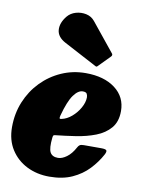

<svg xmlns="http://www.w3.org/2000/svg" viewBox="-97 -896 732 975"><g transform="rotate(10 269.5 -408.5)"><path d="M-4 -200Q-4 -270.5 21 -331.2Q46 -392 90.5 -437.8Q135 -483.5 193.2 -509.2Q251.5 -535 318 -535Q412.5 -535 469.8 -491.8Q527 -448.5 527 -375.5Q527 -321 498.8 -288Q470.5 -255 424.5 -237.2Q378.5 -219.5 324.5 -211.2Q270.5 -203 219 -197.5Q211.5 -197 209.8 -193.8Q208 -190.5 207 -182.5Q201 -127 212 -106.8Q223 -86.5 252.5 -86.5Q273.5 -86.5 297.2 -103.8Q321 -121 339.5 -155.5Q344 -164.5 350.5 -168.8Q357 -173 372 -173H461Q483 -173 487.8 -167.2Q492.5 -161.5 484 -145Q461.5 -103 427 -66.5Q392.5 -30 343 -7.5Q293.5 15 225.5 15Q161.5 15 109.5 -11Q57.5 -37 26.8 -85.2Q-4 -133.5 -4 -200ZM236.5 -284.5Q263.5 -290 288 -311Q312.5 -332 328.2 -360Q344 -388 344.5 -414Q344.5 -424.5 340 -432.8Q335.5 -441 319 -441Q295 -441 271.8 -409Q248.5 -377 228 -301Q225 -289.5 226.5 -285.8Q228 -282 236.5 -284.5ZM171 -800Q187.5 -820 214.2 -827.8Q241 -835.5 268 -829.8Q295 -824 312 -803L429 -658.5Q438 -649.5 429.5 -640.5L372.5 -582.5Q368.5 -578 365.8 -577Q363 -576 357.5 -579.5L189.5 -668.5Q147 -691 144 -727Q141 -763 171 -800Z"/></g></svg>

Font: Besley* Narrow Fatface
Style: Italic
Weight: 900
Width: 4
Italic angle: -13°
Designer: Owen Earl
Foundry: indestructible type*
Version: Version 3.000; ttfautohint (v1.8.3)